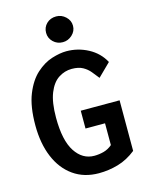

<svg xmlns="http://www.w3.org/2000/svg" viewBox="-123 -893 747 979"><g transform="rotate(-15 250.0 -403.5)"><path d="M276 11Q198 11 141.5 -29Q85 -69 55 -141Q25 -213 25 -309Q25 -408 50.5 -471.5Q76 -535 115.5 -570.5Q155 -606 198 -619.5Q241 -633 275 -633Q336 -633 389.5 -604.5Q443 -576 471 -524L404 -458Q389 -477 374 -495.5Q359 -514 336.5 -526.5Q314 -539 278 -539Q241 -539 208.5 -518Q176 -497 156.5 -448.5Q137 -400 137 -319Q137 -199 175.5 -140Q214 -81 276 -81Q301 -81 325.5 -87.5Q350 -94 371 -112V-227H268V-321H473V-54Q428 -18 378 -3.5Q328 11 276 11ZM271 -682Q241 -682 220.5 -702Q200 -722 200 -750Q200 -779 220 -798.5Q240 -818 271 -818Q299 -818 320.5 -798Q342 -778 342 -750Q342 -722 320.5 -702Q299 -682 271 -682Z"/></g></svg>

Font: Inconsolata
Style: Bold
Weight: 700
Monospace: yes
Designer: Raph Levien, Cyreal, Brenton Simpson
Foundry: Raph Levien, Cyreal, Google
Version: Version 3.100; ttfautohint (v1.8.4.7-5d5b)